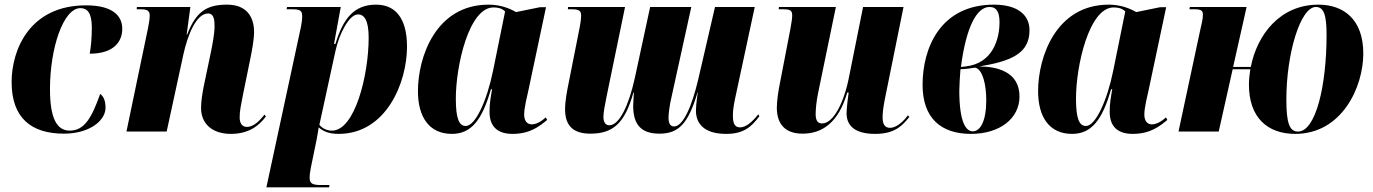

<svg xmlns="http://www.w3.org/2000/svg" viewBox="-20 -566 5907 826"><path d="M255 9C364 9 434 -46 434 -103C434 -138 422 -154 411 -162C375 -61 344 -4 280 -4C225 -4 195 -56 195 -183C195 -358 252 -531 326 -531C355 -531 375 -512 375 -447C375 -405 372 -369 366 -335C472 -335 506 -389 506 -442C506 -498 465 -543 350 -543C106 -543 30 -350 30 -213C30 -57 116 9 255 9Z M973 10C1051 10 1095 -26 1124 -65L1118 -73C1103 -55 1076 -20 1042 -20C1023 -20 1011 -34 1011 -61C1011 -88 1017 -116 1024 -152L1057 -314C1064 -349 1073 -394 1073 -429C1073 -491 1043 -546 957 -546C871 -546 824 -518 785 -417H783L799 -536H569L568 -526H587C621 -526 624 -514 624 -497C624 -483 620 -462 617 -446L524 0H697L769 -332C787 -414 824 -508 875 -508C902 -508 903 -476 903 -452C903 -420 893 -370 888 -345L858 -202C849 -159 845 -126 845 -101C845 -33 894 10 973 10Z M1275 -452 1126 240H1396L1397 230H1362C1324 230 1312 224 1312 198C1312 188 1313 179 1317 157L1342 35C1346 13 1349 -3 1351 -18C1372 0 1396 10 1437 10C1641 10 1731 -210 1731 -365C1731 -494 1676 -546 1598 -546C1500 -546 1455 -482 1423 -377H1417L1446 -536H1215L1213 -526H1240C1278 -526 1280 -515 1280 -492C1280 -483 1278 -468 1275 -452ZM1408 -4C1386 -4 1366 -14 1354 -29L1423 -346C1439 -420 1482 -504 1520 -504C1546 -504 1566 -481 1566 -404C1566 -243 1507 -4 1408 -4Z M1924 10C2008 10 2054 -50 2092 -182H2097C2091 -148 2086 -122 2086 -85C2086 -20 2122 10 2185 10C2262 10 2302 -24 2334 -50L2328 -61C2312 -46 2289 -31 2268 -31C2248 -31 2235 -45 2235 -74C2235 -103 2249 -158 2254 -181L2329 -535H2303L2200 -514C2173 -530 2132 -546 2082 -546C1855 -546 1778 -321 1778 -174C1778 -63 1826 10 1924 10ZM1984 -24C1955 -24 1941 -55 1941 -142C1941 -282 1997 -534 2103 -534C2121 -534 2138 -531 2153 -517L2101 -261C2075 -133 2025 -24 1984 -24Z M3104 10C3178 10 3212 -19 3247 -66L3242 -74C3216 -41 3189 -18 3164 -18C3139 -18 3133 -38 3133 -69C3133 -91 3136 -111 3142 -140L3227 -536H3056L2984 -225C2957 -110 2919 -22 2880 -22C2868 -22 2856 -29 2856 -59C2856 -78 2861 -116 2869 -149L2954 -536H2777L2711 -230C2685 -113 2645 -27 2601 -27C2585 -27 2576 -40 2576 -64C2576 -84 2583 -117 2590 -153L2669 -536H2424L2423 -526H2442C2475 -526 2480 -517 2480 -498C2480 -485 2477 -462 2470 -429L2427 -212C2420 -178 2411 -133 2411 -96C2411 -22 2449 9 2520 9C2617 9 2668 -35 2705 -168H2707C2707 -164 2704 -125 2704 -111C2704 -30 2738 9 2817 9C2897 9 2940 -30 2981 -169H2982C2981 -162 2974 -116 2974 -90C2974 -38 3005 10 3104 10Z M3745 10C3826 10 3860 -22 3892 -63L3886 -70C3865 -41 3835 -16 3809 -16C3788 -16 3777 -30 3777 -61C3777 -80 3780 -105 3786 -136L3867 -536H3693L3633 -237C3612 -127 3566 -35 3517 -35C3499 -35 3489 -46 3489 -75C3489 -94 3492 -131 3500 -168L3576 -536H3331L3330 -526H3352C3385 -526 3388 -517 3388 -498C3388 -487 3386 -473 3380 -440L3336 -212C3329 -178 3322 -134 3322 -103C3322 -43 3348 9 3433 9C3516 9 3587 -37 3625 -168H3631C3629 -158 3622 -98 3622 -79C3622 -34 3647 10 3745 10Z M4157 10C4281 10 4366 -56 4366 -151C4366 -257 4270 -280 4193 -280C4331 -303 4409 -336 4409 -436C4409 -504 4355 -546 4256 -546C4025 -546 3949 -359 3949 -201C3949 -60 4026 10 4157 10ZM4133 -280 4114 -278C4136 -447 4181 -536 4237 -536C4268 -536 4280 -513 4280 -470C4280 -403 4254 -293 4133 -280ZM4165 -1C4138 -1 4107 -34 4107 -177C4107 -192 4110 -248 4112 -268C4135 -269 4158 -272 4175 -275C4208 -268 4223 -200 4223 -135C4223 -46 4198 -1 4165 -1Z M4592 10C4676 10 4722 -50 4760 -182H4765C4759 -148 4754 -122 4754 -85C4754 -20 4790 10 4853 10C4930 10 4970 -24 5002 -50L4996 -61C4980 -46 4957 -31 4936 -31C4916 -31 4903 -45 4903 -74C4903 -103 4917 -158 4922 -181L4997 -535H4971L4868 -514C4841 -530 4800 -546 4750 -546C4523 -546 4446 -321 4446 -174C4446 -63 4494 10 4592 10ZM4652 -24C4623 -24 4609 -55 4609 -142C4609 -282 4665 -534 4771 -534C4789 -534 4806 -531 4821 -517L4769 -261C4743 -133 4693 -24 4652 -24Z M5552 10C5753 10 5845 -191 5845 -336C5845 -485 5758 -546 5652 -546C5486 -546 5388 -416 5361 -278H5285L5343 -536H5099L5097 -526H5120C5149 -526 5155 -519 5155 -502C5155 -483 5149 -462 5142 -430L5050 0H5223L5283 -268H5359C5356 -249 5353 -225 5353 -202C5353 -60 5433 10 5552 10ZM5564 0C5528 0 5514 -35 5514 -138C5514 -334 5574 -536 5641 -536C5675 -536 5687 -502 5687 -416C5687 -195 5640 0 5564 0Z"/></svg>

Font: Noto Serif Display Condensed Black
Style: Italic
Weight: 900
Width: 3
Italic angle: -12°
Designer: Monotype Design Team
Foundry: Monotype Imaging Inc.
Version: Version 2.009